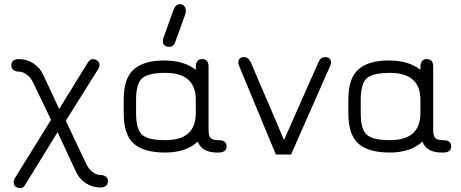

<svg xmlns="http://www.w3.org/2000/svg" viewBox="-20 -746 2256 939"><path d="M407.2 -436.5Q419.9 -457 433.1 -457Q446.3 -457 456.5 -448.7Q466.8 -440.4 466.8 -429.2Q466.8 -418 459 -406.2L301.8 -155.3L401.4 54.7Q413.1 80.1 432.1 94.7Q451.2 109.4 468.8 109.4Q486.3 109.4 497.1 117.7Q507.8 126 507.8 138.7Q507.8 170.9 470.2 170.9Q432.6 170.9 399.9 149.9Q367.2 128.9 350.6 91.8L261.7 -99.6L106.4 152.3Q95.7 173.8 82 173.8Q46.9 173.8 46.9 144.5Q46.9 133.8 54.7 122.1L229.5 -160.2L141.6 -342.8Q130.9 -366.2 111.3 -380.9Q91.8 -395.5 74.2 -395.5Q56.6 -395.5 45.9 -403.8Q35.2 -412.1 35.2 -424.8Q35.2 -457 72.8 -457Q110.4 -457 143.1 -436Q175.8 -415 192.4 -377.9L269.5 -212.9Z M860.4 -725.6Q873 -725.6 880.9 -716.3Q888.7 -707 888.7 -695.3Q888.7 -683.6 885.7 -674.8L837.9 -543Q829.1 -516.6 806.6 -516.6Q793.9 -516.6 785.2 -524.4Q776.4 -531.2 776.4 -543Q776.4 -554.7 780.3 -563.5L828.1 -696.3Q838.9 -725.6 860.4 -725.6ZM1048.8 0H1042Q966.8 0 947.3 -53.7Q890.6 0 787.1 0Q683.6 0 634.3 -43.5Q585 -86.9 585 -192.4V-257.8Q585 -363.3 634.3 -406.7Q683.6 -450.2 782.2 -450.2Q880.9 -450.2 937.5 -404.3V-418Q937.5 -457 968.8 -457Q1000 -457 1000 -419.9V-111.3Q1000 -82 1009.8 -71.3Q1019.5 -60.5 1048.8 -60.5Q1087.9 -60.5 1087.9 -30.3Q1087.9 0 1048.8 0ZM788.1 -389.6Q705.1 -389.6 675.3 -363.3Q645.5 -336.9 645.5 -257.8V-192.4Q645.5 -113.3 675.3 -86.9Q705.1 -60.5 788.1 -60.5Q937.5 -60.5 937.5 -192.4V-257.8Q937.5 -389.6 788.1 -389.6Z M1538.1 -443.4Q1548.8 -466.8 1570.3 -466.8Q1598.6 -466.8 1598.6 -440.4Q1598.6 -432.6 1594.7 -423.8L1403.3 9.8H1329.1L1149.4 -423.8Q1145.5 -433.6 1145.5 -439.5Q1145.5 -466.8 1173.8 -466.8Q1193.4 -466.8 1206.1 -442.4L1369.1 -61.5Z M2147.5 0H2140.6Q2065.4 0 2045.9 -53.7Q1989.3 0 1885.7 0Q1782.2 0 1732.9 -43.5Q1683.6 -86.9 1683.6 -192.4V-257.8Q1683.6 -363.3 1732.9 -406.7Q1782.2 -450.2 1880.9 -450.2Q1979.5 -450.2 2036.1 -404.3V-418Q2036.1 -457 2067.4 -457Q2098.6 -457 2098.6 -419.9V-111.3Q2098.6 -82 2108.4 -71.3Q2118.2 -60.5 2147.5 -60.5Q2186.5 -60.5 2186.5 -30.3Q2186.5 0 2147.5 0ZM1886.7 -389.6Q1803.7 -389.6 1773.9 -363.3Q1744.1 -336.9 1744.1 -257.8V-192.4Q1744.1 -113.3 1773.9 -86.9Q1803.7 -60.5 1886.7 -60.5Q2036.1 -60.5 2036.1 -192.4V-257.8Q2036.1 -389.6 1886.7 -389.6Z"/></svg>

Font: Jura
Style: Medium
Weight: 500
Version: Version 2.6.1